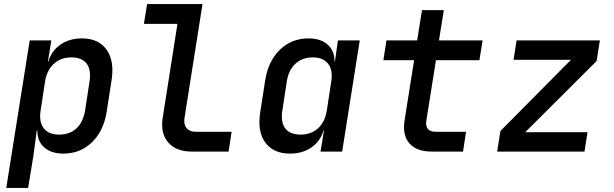

<svg xmlns="http://www.w3.org/2000/svg" viewBox="-20 -750 3040 950"><path d="M11 180 127 -550H234L217 -445H219Q235 -499 279.5 -529.5Q324 -560 385 -560Q468 -560 507.5 -504Q547 -448 532 -353L508 -198Q493 -102 435 -46Q377 10 294 10Q233 10 198.5 -21Q164 -52 165 -105H162L145 23L119 180ZM272 -84Q325 -84 358 -114.5Q391 -145 401 -203L423 -347Q432 -405 408.5 -435.5Q385 -466 333 -466Q281 -466 246.5 -434.5Q212 -403 203 -347L181 -203Q172 -147 196.5 -115.5Q221 -84 272 -84Z M929 0Q851 0 812 -45.5Q773 -91 785 -167L858 -632H692L708 -730H982L893 -167Q888 -135 903 -116.5Q918 -98 948 -98H1126L1111 0Z M1415 10Q1332 10 1292 -45.5Q1252 -101 1268 -197L1292 -352Q1307 -448 1365 -504Q1423 -560 1506 -560Q1567 -560 1601.5 -529Q1636 -498 1635 -445H1637L1652 -550H1760L1673 0H1566L1583 -105H1581Q1565 -51 1521 -20.5Q1477 10 1415 10ZM1468 -84Q1519 -84 1553.5 -115Q1588 -146 1597 -203L1619 -347Q1628 -403 1603.5 -434.5Q1579 -466 1528 -466Q1476 -466 1442 -435Q1408 -404 1399 -347L1377 -203Q1368 -145 1391.5 -114.5Q1415 -84 1468 -84Z M2116 0Q2041 0 2005.5 -41Q1970 -82 1982 -156L2029 -452H1877L1892 -550H2044L2068 -700H2176L2152 -550H2368L2352 -452H2137L2090 -156Q2080 -98 2136 -98H2286L2271 0Z M2440 0 2456 -102 2805 -454H2521L2536 -550H2948L2932 -448L2579 -96H2887L2872 0Z"/></svg>

Font: NKDuy Mono SemiBold
Style: Italic
Weight: 600
Italic angle: -9°
Monospace: yes
Designer: NKDuy
Foundry: NKDuy
Version: Version 2.251; ttfautohint (v1.8.4.7-5d5b)